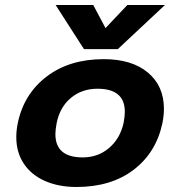

<svg xmlns="http://www.w3.org/2000/svg" viewBox="-20 -731 700 766"><path d="M202 -711H352L401 -619L488 -711H638L450 -535H315ZM45 -184Q45 -212 51 -240Q75 -356 166 -425.5Q257 -495 394 -495Q506 -495 570 -441.5Q634 -388 634 -297Q634 -270 628 -240Q603 -122 513 -53.5Q423 15 285 15Q214 15 159.5 -9Q105 -33 75 -78Q45 -123 45 -184ZM473 -240Q478 -267 478 -285Q478 -377 369 -377Q307 -377 263 -340.5Q219 -304 206 -240Q201 -213 201 -196Q201 -103 310 -103Q371 -103 415 -140.5Q459 -178 473 -240Z"/></svg>

Font: Prompt Semibold
Style: Italic
Weight: 600
Italic angle: -12°
Designer: Katatrad Team
Foundry: CadsonDemak
Version: Version 1.000